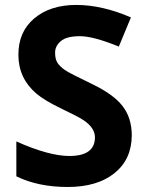

<svg xmlns="http://www.w3.org/2000/svg" viewBox="-20 -744 591 774"><path d="M225.1 -578.1Q202.1 -558.6 202.1 -532.2Q202.1 -505.9 211.4 -491.2Q220.7 -476.6 241.2 -461.9Q261.7 -448.2 349.1 -406.2Q437 -364.3 474.1 -316.4Q511.2 -268.6 511.2 -198.2Q510.7 -101.6 441.4 -45.9Q372.1 9.8 252.9 9.8Q133.8 9.8 45.9 -33.2V-173.8Q177.2 -115.2 259.8 -115.2Q362.8 -115.2 362.8 -190.9Q362.3 -229 316.4 -259.8Q293.9 -274.4 226.6 -306.6Q159.2 -338.9 126 -367.2Q54.2 -429.2 54.2 -522.5Q53.7 -615.7 118.2 -669.9Q182.6 -724.1 287.1 -724.1Q391.6 -724.1 507.8 -673.8L459 -556.2Q356.4 -598.1 302.2 -598.1Q248 -598.1 225.1 -578.1Z"/></svg>

Font: OpenSans-Bold
Style: Bold
Weight: 700
Foundry: Ascender Corporation
Version: Version 1.10